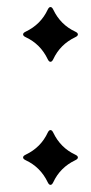

<svg xmlns="http://www.w3.org/2000/svg" viewBox="-20 -514 257 544"><path d="M45.4 0ZM52.7 -424.3Q95.7 -444.8 115.2 -486.8Q118.7 -494.1 123 -494.1Q127.4 -494.1 130.9 -486.8Q151.4 -443.8 193.4 -424.3Q200.7 -420.9 200.7 -416.5Q200.7 -412.1 193.4 -408.7Q150.4 -388.2 130.9 -346.2Q127.4 -338.9 123 -338.9Q118.7 -338.9 115.2 -346.2Q94.7 -389.2 52.7 -408.7Q45.4 -412.1 45.4 -416.5Q45.4 -420.9 52.7 -424.3ZM52.7 -75.7Q95.7 -96.2 115.2 -138.2Q118.7 -145.5 123 -145.5Q127.4 -145.5 130.9 -138.2Q151.4 -95.2 193.4 -75.7Q200.7 -72.3 200.7 -67.9Q200.7 -63.5 193.4 -60.1Q150.4 -39.6 130.9 2.4Q127.4 9.8 123 9.8Q118.7 9.8 115.2 2.4Q94.7 -40.5 52.7 -60.1Q45.4 -63.5 45.4 -67.9Q45.4 -72.3 52.7 -75.7Z"/></svg>

Font: UnifrakturMaguntia16
Style: Book
Weight: 400
Designer: j. 'mach' wust, Gerrit Ansmann, Georg Duffner, based on a font by Peter Wiegel, original typeface by Carl Albert Fahrenw
Version: Version 2017-03-19